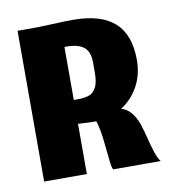

<svg xmlns="http://www.w3.org/2000/svg" viewBox="-55 -442 433 490"><g transform="rotate(-10 161.5 -197.0)"><path d="M132 -130Q134.7 -130 140.5 -129.7Q146.3 -129.3 151.7 -129Q157 -128.7 164.2 -128.5Q171.3 -128.3 177.7 -128.3Q178.7 -128.3 179.3 -128.3Q185.7 -108 189.2 -77.8Q192.7 -47.7 194.7 -26.2Q196.7 -4.7 200.3 0H323.3Q316.3 -9 310.5 -27Q304.7 -45 300.2 -63.5Q295.7 -82 289.7 -100.2Q283.7 -118.3 272.8 -131.7Q262 -145 247 -148.7Q274.7 -166.3 291.5 -196.3Q308.3 -226.3 308.3 -265Q308.3 -330.3 272.8 -362Q237.3 -393.7 165.3 -393.7Q144.7 -393.7 113 -392.2Q81.3 -390.7 65.3 -390.7H21.3V0H132ZM132 -192V-329.3H138.3Q166.7 -329.3 181.8 -317.8Q197 -306.3 197 -277.3V-251Q197 -237.7 195 -227.7Q193 -217.7 189 -211.3Q185 -205 180.5 -201Q176 -197 169.2 -195.2Q162.3 -193.3 156.7 -192.7Q151 -192 142.7 -192Z"/></g></svg>

Font: Jomhuria
Style: Regular
Weight: 400
Designer: Arabic design by Kourosh Beigpour, Latin design by Eben Sorkin, engineering by Lasse Fister and Khaled Hosney
Version: Version 1.0000